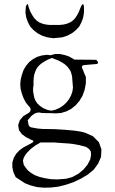

<svg xmlns="http://www.w3.org/2000/svg" viewBox="-20 -751 540 903"><path d="M179.7 -144.5 236.3 -143.6 286.1 -140.6 329.1 -136.7 348.6 -133.8 365.2 -130.9 384.8 -125 417 -110.4 445.3 -82 457 -47.9 455.1 -12.7 441.4 18.6 420.9 46.9 392.6 70.3 359.4 89.8 324.2 106.4 289.1 118.2 253.9 127 219.7 130.9 186.5 131.8 154.3 128.9 124 121.1 96.7 110.4 71.3 93.8 53.7 82 43 58.6 38.1 36.1V12.7L44.9 -8.8L55.7 -27.3L71.3 -43.9L89.8 -57.6L112.3 -69.3L127 -77.1Q148.4 -87.9 124 -94.7L101.6 -106.4L83 -120.1L69.3 -138.7L65.4 -163.1L73.2 -185.5L89.8 -205.1L116.2 -220.7Q132.8 -236.3 115.2 -252L101.6 -268.6L90.8 -289.1L83 -310.5L77.1 -332L75.2 -354.5L77.1 -376L83 -399.4L90.8 -421.9L102.5 -441.4L117.2 -459L134.8 -472.7L154.3 -483.4L176.8 -490.2L200.2 -493.2L217.8 -491.2L239.3 -497.1H261.7L284.2 -492.2L304.7 -485.4L330.1 -470.7L432.6 -469.7Q453.1 -449.2 424.8 -449.2L379.9 -445.3Q357.4 -444.3 369.1 -424.8L377.9 -402.3L383.8 -389.6V-358.4L377.9 -328.1L368.2 -300.8L353.5 -276.4L335.9 -255.9L315.4 -239.3L293 -227.5L267.6 -219.7L242.2 -217.8L221.7 -218.8H203.1L176.8 -219.7Q154.3 -226.6 135.7 -211.9L127 -205.1L110.4 -185.5L113.3 -168.9Q114.3 -157.2 125 -152.3L140.6 -149.4L157.2 -146.5ZM170.9 -81.1 145.5 -66.4 125 -50.8 108.4 -34.2 97.7 -20.5 90.8 -6.8 87.9 4.9 91.8 24.4 99.6 36.1 110.4 49.8 125 61.5 142.6 72.3 166 81.1 190.4 86.9 219.7 91.8 251 92.8 290 89.8 319.3 82 348.6 66.4 373 45.9 391.6 23.4 404.3 -1 408.2 -21.5 407.2 -38.1 399.4 -49.8 385.7 -59.6 353.5 -68.4 337.9 -71.3 321.3 -74.2 301.8 -76.2 257.8 -79.1 233.4 -81.1ZM316.4 -402.3 312.5 -415 304.7 -427.7 295.9 -438.5 284.2 -449.2 270.5 -458 253.9 -466.8 236.3 -473.6 223.6 -478.5 205.1 -470.7 187.5 -460.9 172.9 -451.2 161.1 -440.4 152.3 -428.7 146.5 -416 141.6 -402.3 138.7 -386.7 137.7 -369.1V-349.6L135.7 -337.9V-320.3L138.7 -304.7L141.6 -290L147.5 -276.4L156.2 -263.7L168 -252.9L183.6 -242.2L205.1 -233.4L222.7 -230.5L239.3 -234.4L259.8 -243.2L277.3 -254.9L292 -268.6L303.7 -283.2L313.5 -300.8L320.3 -319.3L323.2 -338.9L320.3 -374L319.3 -388.7ZM241.2 -633.8H261.7L279.3 -635.7L294.9 -639.6L309.6 -645.5L321.3 -653.3L333 -665L342.8 -679.7L351.6 -697.3L361.3 -721.7Q373 -743.2 375 -716.8V-692.4L371.1 -668L363.3 -646.5L352.5 -626L336.9 -609.4L318.4 -594.7L295.9 -583L271.5 -575.2L230.5 -571.3L203.1 -575.2L178.7 -583L156.2 -594.7L137.7 -609.4L122.1 -626L111.3 -646.5L103.5 -668L99.6 -692.4L101.6 -720.7Q111.3 -743.2 114.3 -718.8L122.1 -697.3L131.8 -679.7L141.6 -665L153.3 -653.3L165 -645.5L179.7 -639.6L195.3 -635.7L212.9 -633.8Z"/></svg>

Font: B2 Hana
Style: Regular
Weight: 500
Version: 2020-08-05; (max)